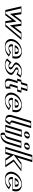

<svg xmlns="http://www.w3.org/2000/svg" viewBox="2522 -3422 1050 6134"><g transform="rotate(90 3047.0 -355.0)"><path d="M443.5 0H323.5L205.3 -513H409.3L449.7 -236L657.3 -513H779.3L817.7 -236L1027.3 -513H1231.3L799.5 0H679.5L642.5 -265ZM438.3 -15 653.8 -301.9 693.8 -15H795.1L1201.7 -498H1032.4L806.3 -199.3L765 -498H662.5L438.5 -199.3L395.1 -498H225.8L337.1 -15ZM438.3 -15H337.1L225.8 -498H395.1L438.5 -199.3L662.5 -498H765L806.3 -199.3L1032.4 -498H1201.7L795.1 -15H693.8L653.8 -301.9ZM443.5 0 642.5 -265 679.5 0H799.5L1231.3 -513H1027.3L817.7 -236L779.3 -513H657.3L449.7 -236L409.3 -513H205.3L323.5 0ZM414.2 -15H360.8L249.6 -498H371L422.3 -145.4L686.6 -498H740.9L789.6 -145.4L1056.6 -498H1177.9L771.3 -15H718L670.4 -356.1ZM467.6 0 625.9 -210.8 655.4 0H823.3L1255.1 -513H1003.2L834.3 -289.9L803.5 -513H633.2L465.9 -289.9L433.5 -513H181.6L299.7 0Z M1469.9 -317C1487.3 -364 1536.3 -413 1597.3 -413C1649.3 -413 1673.4 -371 1664.9 -317ZM1656.9 -173C1509.3 -60 1411.1 -141 1437.4 -227H1810.4C1868.8 -418 1783.4 -528 1627.4 -528C1472.4 -528 1308.1 -406 1262.3 -256C1216.7 -107 1306.4 15 1461.4 15C1575.4 15 1680.7 -22 1768.4 -119ZM1449.3 -302 1455.2 -318C1474.8 -370.8 1531.3 -428 1601.9 -428C1663.2 -428 1689.7 -378.2 1680.4 -319.2L1677.7 -302ZM1654.8 -155.3C1548.7 -79 1462.5 -94.7 1430.6 -146.8C1417.1 -168.9 1413.3 -197.3 1422.4 -227L1427 -242H1799.7C1846.6 -415.4 1767.1 -513 1622.8 -513C1475.7 -513 1320.4 -397.2 1277.3 -256C1234.4 -115.8 1318.8 0 1466 0C1570.7 0 1663.5 -30.9 1744.1 -112.1ZM1449.3 -302H1677.7L1680.4 -319.2C1689.7 -378.2 1663.2 -428 1601.9 -428C1531.3 -428 1474.8 -370.8 1455.2 -318ZM1654.8 -155.3 1744.1 -112.1C1663.5 -30.9 1570.7 0 1466 0C1318.8 0 1234.4 -115.8 1277.3 -256C1320.4 -397.2 1475.7 -513 1622.8 -513C1767.1 -513 1846.6 -415.4 1799.7 -242H1427L1422.4 -227C1413.3 -197.3 1417.1 -168.9 1430.6 -146.8C1462.5 -94.7 1548.7 -79 1654.8 -155.3ZM1469.9 -317H1664.9C1673.4 -371 1649.2 -413 1597.3 -413C1536.3 -413 1487.3 -364 1469.9 -317ZM1648 -166.4 1657.1 -172.9 1768.9 -118.8 1753.8 -103.6C1668.3 -17.5 1569 15 1461.4 15C1306.4 15 1216.7 -107 1262.3 -256C1308.1 -406 1472.4 -528 1627.4 -528C1779.6 -528 1863.7 -423.1 1814.9 -242.5L1810.7 -227H1437.4C1429.6 -201.6 1432.7 -176.6 1444.8 -156.9C1472.8 -111.2 1548.9 -95 1648 -166.4ZM1424.4 -302H1702.6L1705.1 -317.8C1712.9 -367.1 1705.4 -428 1601.9 -428C1488.2 -428 1445.6 -359.6 1430 -317.4ZM1660.4 -145.4 1723.5 -114.8C1637.8 -24.3 1547.4 0 1466 0C1361.6 0 1255.8 -104 1302.3 -256C1349.1 -409.1 1518.5 -513 1622.8 -513C1725.2 -513 1824.9 -427 1774.7 -242H1402L1397.4 -227C1382.1 -176.9 1399.3 -121.8 1479.2 -106.1C1543.3 -93.6 1610.1 -114.3 1660.4 -145.4ZM1640 -317H1494.9C1516.3 -374.6 1579 -413 1597.3 -413C1607.6 -413 1650.1 -381.1 1640 -317ZM1619.4 -161C1577.5 -130.8 1542.2 -120 1528.5 -118.3C1519.4 -117.1 1489.3 -120.1 1470 -151.7C1457.6 -171.8 1453.8 -198.9 1462.4 -227H1835.7L1839.8 -242.2C1885.7 -411.9 1821.2 -528 1627.4 -528C1429.6 -528 1279.5 -394.2 1237.3 -256C1195.3 -118.9 1263.6 15 1461.4 15C1594.2 15 1699.7 -25.8 1781.6 -108.3L1789.3 -116.1L1650.5 -183.3Z M1980 -175C2072 -85 2144.9 -119 2155.3 -153C2179.1 -231 1970.4 -261.4 2001.5 -363C2031.1 -460 2215.5 -602 2435.7 -488L2342.2 -372C2225.2 -434 2180.9 -397 2173.5 -373C2154.6 -311 2382 -283 2344.4 -160C2298.3 -9 2014.9 87 1871 -54ZM1977.8 -153.2 1892.2 -58.1C2004.9 41 2195.6 0.2 2284.8 -89.2C2306.2 -110.6 2321.6 -134.4 2329.4 -160C2362.4 -267.8 2132.1 -286.7 2158.5 -373C2165.9 -397.1 2194.6 -421.2 2238.2 -421.1C2265.5 -421 2296.6 -413.5 2341.2 -391.5L2412.9 -480.5C2237.7 -563.7 2093.5 -481.4 2038 -404.4C2027.6 -389.9 2020.4 -375.8 2016.5 -363C1990.8 -278.9 2200.6 -252 2170.3 -153C2161.5 -124.1 2127.4 -102.3 2088.9 -102.4C2056.4 -102.5 2019.2 -116.3 1977.8 -153.2ZM1977.8 -153.2C2019.2 -116.3 2056.4 -102.5 2088.9 -102.4C2127.4 -102.3 2161.5 -124.1 2170.3 -153C2200.6 -252 1990.8 -278.9 2016.5 -363C2020.4 -375.8 2027.6 -389.9 2038 -404.4C2093.5 -481.4 2237.7 -563.7 2412.9 -480.5L2341.2 -391.5C2296.6 -413.5 2265.5 -421 2238.2 -421.1C2194.6 -421.2 2165.9 -397.1 2158.5 -373C2132.1 -286.7 2362.4 -267.8 2329.4 -160C2321.6 -134.4 2306.2 -110.6 2284.8 -89.2C2195.6 0.2 2004.9 41 1892.2 -58.1ZM1979.8 -174.7 1870.8 -53.8 1879.9 -45.8C1997.2 57.3 2197 17.1 2294.6 -80.7C2318.1 -104.3 2335.6 -131.1 2344.4 -160C2383 -286.1 2153.6 -307.9 2173.5 -373C2177.8 -386.9 2195.6 -406.2 2233.5 -406.1C2258.1 -406 2287.3 -399.3 2331.1 -377.7L2342.4 -372.2L2435.9 -488.2L2422.9 -494.4C2242.8 -579.8 2087.9 -496.2 2025.9 -410.1C2014.3 -394.1 2006.1 -378 2001.5 -363C1969.5 -258.5 2180 -233.9 2155.3 -153C2149.9 -135.3 2127.1 -117.3 2093.5 -117.4C2065.3 -117.5 2030.4 -129.6 1990.2 -165.5ZM1984.2 -134.1C2013.2 -115.1 2044.3 -102.5 2088.8 -102.4C2166.4 -102.3 2190.1 -136.2 2195.3 -153C2223 -243.7 2013.4 -271 2041.5 -363C2057.7 -415.9 2125.5 -481.7 2203 -505.4C2250.2 -519.9 2306.7 -524.3 2391.5 -483.7L2327.1 -403.8C2290.7 -417.4 2254.7 -426 2207.1 -418.8C2148.5 -410 2137.3 -385.4 2133.5 -373C2109.6 -294.8 2339.7 -275.3 2304.4 -160C2279.8 -79.4 2183.7 -19.7 2102 -4.5C2047.2 5.7 1976.1 1.1 1913.8 -56ZM1975.3 -195.9 1849.2 -55.9C1890.9 -19.2 1943.4 5.5 2012 12.5C2144.3 26 2262.5 -25.5 2322.4 -85.5C2345.1 -108.2 2361.2 -133.2 2369.4 -160C2405.6 -278.3 2176.2 -300 2198.5 -373C2206.4 -398.8 2233.2 -406.1 2233.2 -406.1C2240.2 -406 2264.5 -403.1 2308.1 -381.6L2355.2 -358.4L2457.3 -485.1L2445.6 -490.6C2397.7 -513.4 2348.4 -526.4 2295.3 -529.6C2135.7 -539.1 2038.9 -461.8 1999.2 -406.7C1988.3 -391.5 1980.6 -376.6 1976.5 -363C1947 -266.7 2157.4 -241.8 2130.3 -153C2123.5 -130.9 2098.7 -118.5 2093.2 -117.4C2087.7 -117.7 2054.5 -125.3 2015.2 -160.3Z M2632.8 -513 2691.2 -704H2868.2L2809.8 -513H2917.8L2876.6 -378H2768.6L2718.7 -215C2704.1 -167 2709 -144 2737 -144C2760 -144 2785.9 -160 2785.9 -160L2786.2 -17C2786.2 -17 2719.4 15 2646.4 15C2505.4 15 2503.5 -90 2531.3 -181L2591.6 -378H2517.6L2558.8 -513ZM2643.3 -498H2569.3L2537.2 -393H2611.2L2546.3 -181C2519.4 -92.9 2521.4 0 2651 0C2700.8 0 2747.1 -15.5 2770.5 -24.8L2770.3 -137.6C2761.7 -134.1 2746.4 -129 2732.4 -129C2691 -129 2689 -166.8 2703.7 -215L2758.2 -393H2866.2L2898.3 -498H2790.3L2848.6 -689H2701.6ZM2643.3 -498 2701.6 -689H2848.6L2790.3 -498H2898.3L2866.2 -393H2758.2L2703.7 -215C2689 -166.8 2691 -129 2732.4 -129C2746.4 -129 2761.7 -134.1 2770.3 -137.6L2770.5 -24.8C2747.1 -15.5 2700.8 0 2651 0C2521.4 0 2519.4 -92.9 2546.3 -181L2611.2 -393H2537.2L2569.3 -498ZM2632.8 -513H2558.8L2517.6 -378H2591.6L2531.3 -181C2503.5 -90.1 2505.6 15 2646.4 15C2699.3 15 2747.8 -1.4 2772.5 -11.1L2786.2 -16.6L2785.9 -158.4L2768.1 -151.2C2760.9 -148.3 2747.4 -144 2737 -144C2709.3 -144 2704.1 -167.1 2718.7 -215L2768.6 -378H2876.6L2917.8 -513H2809.8L2868.2 -704H2691.2ZM2668.3 -498 2726.6 -689H2823.6L2765.3 -498H2873.3L2841.2 -393H2733.2L2678.7 -215C2666.6 -175.3 2654.8 -145.2 2701.4 -132.7C2709.9 -130.4 2721.1 -129 2732.4 -129C2736.9 -129 2745.3 -129.5 2745.7 -129.5L2745.9 -21.2C2724 -12.4 2682.5 0 2651 0C2564.9 0 2541.5 -83.3 2571.3 -181L2636.2 -393H2562.2L2594.3 -498ZM2607.8 -513H2533.8L2492.6 -378H2566.6L2506.3 -181C2481.5 -99.6 2462.3 15 2646.4 15C2718.1 15 2773.4 -5.4 2798.3 -15.2L2810.8 -20.1L2810.5 -174.7L2742.1 -147C2741.8 -146.9 2741.6 -146.8 2741.6 -146.8C2733.5 -157.8 2734.3 -184.1 2743.7 -215L2793.6 -378H2901.6L2942.8 -513H2834.8L2893.2 -704H2666.2Z M3181.9 -317C3199.3 -364 3248.3 -413 3309.3 -413C3361.3 -413 3385.4 -371 3376.9 -317ZM3368.9 -173C3221.3 -60 3123.1 -141 3149.4 -227H3522.4C3580.8 -418 3495.4 -528 3339.4 -528C3184.4 -528 3020.1 -406 2974.3 -256C2928.7 -107 3018.4 15 3173.4 15C3287.4 15 3392.7 -22 3480.4 -119ZM3161.3 -302 3167.2 -318C3186.8 -370.8 3243.3 -428 3313.9 -428C3375.2 -428 3401.7 -378.2 3392.4 -319.2L3389.7 -302ZM3366.8 -155.3C3260.7 -79 3174.5 -94.7 3142.6 -146.8C3129.1 -168.9 3125.3 -197.3 3134.4 -227L3139 -242H3511.7C3558.6 -415.4 3479.1 -513 3334.8 -513C3187.7 -513 3032.4 -397.2 2989.3 -256C2946.4 -115.8 3030.8 0 3178 0C3282.7 0 3375.5 -30.9 3456.1 -112.1ZM3161.3 -302H3389.7L3392.4 -319.2C3401.7 -378.2 3375.2 -428 3313.9 -428C3243.3 -428 3186.8 -370.8 3167.2 -318ZM3366.8 -155.3 3456.1 -112.1C3375.5 -30.9 3282.7 0 3178 0C3030.8 0 2946.4 -115.8 2989.3 -256C3032.4 -397.2 3187.7 -513 3334.8 -513C3479.1 -513 3558.6 -415.4 3511.7 -242H3139L3134.4 -227C3125.3 -197.3 3129.1 -168.9 3142.6 -146.8C3174.5 -94.7 3260.7 -79 3366.8 -155.3ZM3181.9 -317H3376.9C3385.4 -371 3361.2 -413 3309.3 -413C3248.3 -413 3199.3 -364 3181.9 -317ZM3360 -166.4 3369.1 -172.9 3480.9 -118.8 3465.8 -103.6C3380.3 -17.5 3281 15 3173.4 15C3018.4 15 2928.7 -107 2974.3 -256C3020.1 -406 3184.4 -528 3339.4 -528C3491.6 -528 3575.7 -423.1 3526.9 -242.5L3522.7 -227H3149.4C3141.6 -201.6 3144.7 -176.6 3156.8 -156.9C3184.8 -111.2 3260.9 -95 3360 -166.4ZM3136.4 -302H3414.6L3417.1 -317.8C3424.9 -367.1 3417.4 -428 3313.9 -428C3200.2 -428 3157.6 -359.6 3142 -317.4ZM3372.4 -145.4 3435.5 -114.8C3349.8 -24.3 3259.4 0 3178 0C3073.6 0 2967.8 -104 3014.3 -256C3061.1 -409.1 3230.5 -513 3334.8 -513C3437.2 -513 3536.9 -427 3486.7 -242H3114L3109.4 -227C3094.1 -176.9 3111.3 -121.8 3191.2 -106.1C3255.3 -93.6 3322.1 -114.3 3372.4 -145.4ZM3352 -317H3206.9C3228.3 -374.6 3291 -413 3309.3 -413C3319.6 -413 3362.1 -381.1 3352 -317ZM3331.4 -161C3289.5 -130.8 3254.2 -120 3240.5 -118.3C3231.4 -117.1 3201.3 -120.1 3182 -151.7C3169.6 -171.8 3165.8 -198.9 3174.4 -227H3547.7L3551.8 -242.2C3597.7 -411.9 3533.2 -528 3339.4 -528C3141.6 -528 2991.5 -394.2 2949.3 -256C2907.3 -118.9 2975.6 15 3173.4 15C3306.2 15 3411.7 -25.8 3493.6 -108.3L3501.3 -116.1L3362.5 -183.3Z M3825 0C3695 0 3647.9 -86 3690.4 -225L3871.8 -825H4047.8L3871.2 -234C3851.4 -169.4 3922 -163.9 3932.4 -163C3962.2 -160.5 3855.6 0 3825 0ZM3828.5 -15C3707.5 -15.8 3664.9 -92.7 3705.4 -225L3882.3 -810H4028.4L3856.2 -234C3834 -161.5 3904.6 -150.4 3921.5 -148.5C3914.8 -118.1 3848.1 -25.4 3828.5 -15ZM3828.5 -15C3848.1 -25.4 3914.8 -118.1 3921.5 -148.5C3904.6 -150.4 3834 -161.5 3856.2 -234L4028.4 -810H3882.3L3705.4 -225C3664.9 -92.7 3707.5 -15.8 3828.5 -15ZM3828.2 0 3832.7 -2.4C3863.4 -18.7 3928.7 -112.7 3936.9 -149.8L3939.6 -162.1L3927.7 -163.4C3910 -165.4 3853.3 -175.5 3871.2 -234.1L4047.8 -825H3871.8L3690.4 -225C3647.3 -84 3695.3 -0.8 3828.2 0ZM3808.8 -16.3C3739.4 -25.8 3691.3 -96.9 3730.4 -225L3907.3 -810H4003.4L3831.2 -234C3814.7 -180.3 3858.1 -158.6 3897.1 -151.3C3892.9 -125 3839.1 -43.5 3808.8 -16.3ZM3860.6 -7.4C3894.5 -25.5 3954.1 -114.8 3961.7 -149L3964.1 -159.9L3937 -162.9C3937 -162.9 3875.3 -165.5 3896.2 -234L4072.8 -825H3846.8L3665.4 -225C3626.3 -97.1 3652.4 -1.1 3823.2 0L3846.5 0.1Z M4207.3 -691C4192.6 -643 4219.4 -603 4265.4 -603C4311.4 -603 4362.6 -643 4377.3 -691C4391.9 -739 4365.2 -779 4319.2 -779C4273.2 -779 4221.9 -739 4207.3 -691ZM3990.5 0 4151.3 -526H4331.3L4170.5 0ZM4222.3 -691C4234.5 -731 4277.4 -764 4314.6 -764C4351.8 -764 4374.5 -731 4362.3 -691C4350 -651 4307.2 -618 4269.9 -618C4232.7 -618 4210 -651 4222.3 -691ZM4010.1 -15 4161.7 -511H4311.7L4160.1 -15ZM4222.3 -691C4210 -651 4232.7 -618 4269.9 -618C4307.2 -618 4350 -651 4362.3 -691C4374.5 -731 4351.8 -764 4314.6 -764C4277.4 -764 4234.5 -731 4222.3 -691ZM4010.1 -15H4160.1L4311.7 -511H4161.7ZM4207.3 -691C4221.9 -739 4273.1 -779 4319.2 -779C4365.2 -779 4391.9 -739 4377.3 -691C4362.6 -643 4311.4 -603 4265.4 -603C4219.3 -603 4192.6 -643 4207.3 -691ZM3990.5 0H4170.5L4331.3 -526H4151.3ZM4247.3 -691C4258.3 -727.1 4294.7 -756.5 4314.3 -763.2C4330.4 -756.3 4348.2 -726.9 4337.3 -691C4326.2 -654.9 4289.8 -625.5 4270.2 -618.8C4254.1 -625.7 4236.3 -655.1 4247.3 -691ZM4035.1 -15 4186.7 -511H4286.7L4135.1 -15ZM4182.3 -691C4171.2 -654.7 4175.7 -603 4265.4 -603C4355.2 -603 4391.2 -654.8 4402.3 -691C4413.4 -727.3 4408.8 -779 4319.2 -779C4229.3 -779 4193.3 -727.2 4182.3 -691ZM3965.5 0H4195.5L4356.3 -526H4126.3Z M4507.2 -511 4376.7 -84C4350.5 1.6 4301.4 -0.9 4260.1 14C4228.2 25.5 4245.5 150 4276.1 150C4406.1 150 4513 49 4555.5 -90L4684.2 -511ZM4565.3 -691C4550.6 -643 4577.4 -603 4623.4 -603C4669.4 -603 4720.6 -643 4735.3 -691C4749.9 -739 4723.2 -779 4677.2 -779C4631.2 -779 4579.9 -739 4565.3 -691ZM4517.6 -496 4391.7 -84C4363.1 9.5 4300.4 14.7 4263.6 27.1C4252.5 49.4 4266.8 129.3 4281.1 135C4400.5 134.6 4499.5 43.9 4540.5 -90L4664.6 -496ZM4580.3 -691C4592.5 -731 4635.4 -764 4672.6 -764C4709.8 -764 4732.5 -731 4720.3 -691C4708 -651 4665.2 -618 4627.9 -618C4590.7 -618 4568 -651 4580.3 -691ZM4517.6 -496H4664.6L4540.5 -90C4499.5 43.9 4400.5 134.6 4281.1 135C4266.8 129.3 4252.5 49.4 4263.6 27.1C4300.4 14.7 4363.1 9.5 4391.7 -84ZM4580.3 -691C4568 -651 4590.7 -618 4627.9 -618C4665.2 -618 4708 -651 4720.3 -691C4732.5 -731 4709.8 -764 4672.6 -764C4635.4 -764 4592.5 -731 4580.3 -691ZM4507.2 -511H4684.2L4555.5 -90C4512.9 49.3 4405.8 149.5 4276.5 150L4273.9 150C4247.5 139.4 4233.3 57.3 4249.8 24.3L4253.9 16.1C4298.7 0.9 4350.2 2.6 4376.7 -84ZM4565.3 -691C4579.9 -739 4631.1 -779 4677.2 -779C4723.2 -779 4749.9 -739 4735.3 -691C4720.6 -643 4669.4 -603 4623.4 -603C4577.3 -603 4550.6 -643 4565.3 -691ZM4542.6 -496H4639.6L4515.5 -90C4476.1 38.8 4375.9 123.2 4299.9 133.7C4284.3 109.2 4279.1 39.1 4291 22.6C4328.9 10.7 4391.4 -1.5 4416.7 -84ZM4605.3 -691C4616.3 -727.1 4652.7 -756.5 4672.3 -763.2C4688.4 -756.3 4706.2 -726.9 4695.3 -691C4684.2 -654.9 4647.8 -625.5 4628.2 -618.8C4612.1 -625.7 4594.3 -655.1 4605.3 -691ZM4482.2 -511 4351.7 -84C4323.8 7.2 4279.9 2.5 4238.4 16.6L4226.8 20.5C4212.4 49.4 4209.6 129.6 4250.1 145.8L4260.6 150.1L4276.9 150C4449.1 149.4 4541.1 38.8 4580.5 -90L4709.2 -511ZM4540.3 -691C4529.2 -654.7 4533.7 -603 4623.4 -603C4713.2 -603 4749.2 -654.8 4760.3 -691C4771.4 -727.3 4766.8 -779 4677.2 -779C4587.3 -779 4551.3 -727.2 4540.3 -691Z M5436.8 -513 5117.9 -268 5304 0H5076L4933.7 -205L4871 0H4694L4956.9 -860H5133.9L4973.1 -334L5206.8 -513ZM5396.1 -498 5096.7 -268 5272.4 -15H5086.8L4929.7 -241.2L4860.6 -15H4713.6L4967.3 -845H5114.3L4947 -297.8L5208.5 -498ZM5396.1 -498H5208.5L4947 -297.8L5114.3 -845H4967.3L4713.6 -15H4860.6L4929.7 -241.2L5086.8 -15H5272.4L5096.7 -268ZM5436.8 -513H5206.8L4973.1 -334L5133.9 -860H4956.9L4694 0H4871L4933.7 -205L5076 0H5304L5117.9 -268ZM5089.3 -845 4835.6 -15H4738.6L4992.3 -845ZM4931.6 -269.5 5230 -498H5374.6L5075.2 -268L5250.9 -15H5108.3ZM5458.4 -513H5185.3L5012.3 -380.5L5158.9 -860H4931.9L4669 0H4896L4944.5 -158.5L5054.5 0H5325.5L5139.5 -268Z M5709.9 -317C5727.3 -364 5776.3 -413 5837.3 -413C5889.3 -413 5913.4 -371 5904.9 -317ZM5896.9 -173C5749.3 -60 5651.1 -141 5677.4 -227H6050.4C6108.8 -418 6023.4 -528 5867.4 -528C5712.4 -528 5548.1 -406 5502.3 -256C5456.7 -107 5546.4 15 5701.4 15C5815.4 15 5920.7 -22 6008.4 -119ZM5689.3 -302 5695.2 -318C5714.8 -370.8 5771.3 -428 5841.9 -428C5903.2 -428 5929.7 -378.2 5920.4 -319.2L5917.7 -302ZM5894.8 -155.3C5788.7 -79 5702.5 -94.7 5670.6 -146.8C5657.1 -168.9 5653.3 -197.3 5662.4 -227L5667 -242H6039.7C6086.6 -415.4 6007.1 -513 5862.8 -513C5715.7 -513 5560.4 -397.2 5517.3 -256C5474.4 -115.8 5558.8 0 5706 0C5810.7 0 5903.5 -30.9 5984.1 -112.1ZM5689.3 -302H5917.7L5920.4 -319.2C5929.7 -378.2 5903.2 -428 5841.9 -428C5771.3 -428 5714.8 -370.8 5695.2 -318ZM5894.8 -155.3 5984.1 -112.1C5903.5 -30.9 5810.7 0 5706 0C5558.8 0 5474.4 -115.8 5517.3 -256C5560.4 -397.2 5715.7 -513 5862.8 -513C6007.1 -513 6086.6 -415.4 6039.7 -242H5667L5662.4 -227C5653.3 -197.3 5657.1 -168.9 5670.6 -146.8C5702.5 -94.7 5788.7 -79 5894.8 -155.3ZM5709.9 -317H5904.9C5913.4 -371 5889.2 -413 5837.3 -413C5776.3 -413 5727.3 -364 5709.9 -317ZM5888 -166.4 5897.1 -172.9 6008.9 -118.8 5993.8 -103.6C5908.3 -17.5 5809 15 5701.4 15C5546.4 15 5456.7 -107 5502.3 -256C5548.1 -406 5712.4 -528 5867.4 -528C6019.6 -528 6103.7 -423.1 6054.9 -242.5L6050.7 -227H5677.4C5669.6 -201.6 5672.7 -176.6 5684.8 -156.9C5712.8 -111.2 5788.9 -95 5888 -166.4ZM5664.4 -302H5942.6L5945.1 -317.8C5952.9 -367.1 5945.4 -428 5841.9 -428C5728.2 -428 5685.6 -359.6 5670 -317.4ZM5900.4 -145.4 5963.5 -114.8C5877.8 -24.3 5787.4 0 5706 0C5601.6 0 5495.8 -104 5542.3 -256C5589.1 -409.1 5758.5 -513 5862.8 -513C5965.2 -513 6064.9 -427 6014.7 -242H5642L5637.4 -227C5622.1 -176.9 5639.3 -121.8 5719.2 -106.1C5783.3 -93.6 5850.1 -114.3 5900.4 -145.4ZM5880 -317H5734.9C5756.3 -374.6 5819 -413 5837.3 -413C5847.6 -413 5890.1 -381.1 5880 -317ZM5859.4 -161C5817.5 -130.8 5782.2 -120 5768.5 -118.3C5759.4 -117.1 5729.3 -120.1 5710 -151.7C5697.6 -171.8 5693.8 -198.9 5702.4 -227H6075.7L6079.8 -242.2C6125.7 -411.9 6061.2 -528 5867.4 -528C5669.6 -528 5519.5 -394.2 5477.3 -256C5435.3 -118.9 5503.6 15 5701.4 15C5834.2 15 5939.7 -25.8 6021.6 -108.3L6029.3 -116.1L5890.5 -183.3Z"/></g></svg>

Font: Hussar Outliner
Style: Obl
Weight: 700
Foundry: Cannot Into Space Fonts
Version: Version 0.92